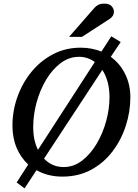

<svg xmlns="http://www.w3.org/2000/svg" viewBox="-20 -947 750 1047"><path d="M690.9 -417Q690.9 -337.9 666 -261Q641.1 -184.1 593.5 -121.3Q545.9 -58.6 477.1 -21.2Q408.2 16.1 319.8 16.1Q240.7 16.1 179.2 -19L113.8 80.1L70.8 47.9L133.8 -49.8Q93.8 -86.9 70.8 -140.6Q47.9 -194.3 47.9 -262.2Q47.9 -342.8 75 -418.7Q102.1 -494.6 151.6 -555.2Q201.2 -615.7 269.3 -651.4Q337.4 -687 419.9 -687Q451.7 -687 480 -681.4Q508.3 -675.8 533.2 -666L586.9 -749L638.2 -717.8L584 -637.2Q634.8 -600.1 662.8 -542.7Q690.9 -485.4 690.9 -417ZM497.1 -608.9Q458 -637.2 411.1 -637.2Q356.4 -637.2 310.8 -602.8Q265.1 -568.4 231.4 -512Q197.8 -455.6 179.4 -387.9Q161.1 -320.3 161.1 -253.9Q161.1 -181.6 187 -129.9ZM577.1 -417Q577.1 -462.9 566.9 -500.2Q556.6 -537.6 538.1 -565.9L220.2 -82Q263.7 -36.1 327.1 -36.1Q381.8 -36.1 427.5 -71Q473.1 -106 506.8 -162.6Q540.5 -219.2 558.8 -286.1Q577.1 -353 577.1 -417ZM601.1 -884.3Q601.1 -870.1 594.7 -860.4Q588.4 -850.6 577.1 -843.3L427.2 -746.1H356.9L493.2 -902.3Q502.9 -913.6 515.4 -920.4Q527.8 -927.2 550.3 -927.2Q576.2 -927.2 588.6 -913.3Q601.1 -899.4 601.1 -884.3Z"/></svg>

Font: Charis
Style: Italic
Weight: 400
Italic angle: -11°
Designer: Walt Agee, Miriam Martin, Annie Olsen, Victor Gaultney, Lorna Priest, Alan Ward, Bob Hallissy, Martin Hosken, Sharon Cor
Foundry: SIL Global
Version: Version 7.000